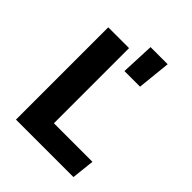

<svg xmlns="http://www.w3.org/2000/svg" viewBox="-227 -947 1074 1074"><g transform="rotate(45 310.0 -409.5)"><path d="M86.5 0H541L556 -135.5H251V-730H86.5ZM323.5 -621H447L467.5 -819H332Z"/></g></svg>

Font: Monaspace Krypton ExtraBold
Style: Regular
Weight: 800
Designer: Riley Cran & the Lettermatic Team
Foundry: Lettermatic
Version: Version 1.101 (Monaspace Krypton)